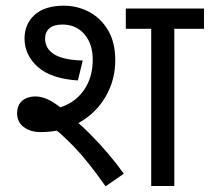

<svg xmlns="http://www.w3.org/2000/svg" viewBox="-20 -652 735 673"><path d="M591 -551V0H510V-551H421V-622H695V-551ZM122 -189Q87 -189 63.5 -206.5Q40 -224 40 -255Q40 -284 58 -299Q76 -314 104 -314Q125 -314 148 -303.5Q171 -293 212 -260L224 -246Q259 -219 293.5 -184.5Q328 -150 359 -113.5Q390 -77 414 -43L350 1Q289 -86 240.5 -136.5Q192 -187 149 -218L137 -267Q184 -268 222 -289Q260 -310 282.5 -349.5Q305 -389 305 -443Q305 -499 275.5 -532.5Q246 -566 199 -566Q168 -566 153 -552.5Q138 -539 138 -516Q138 -504 143 -491.5Q148 -479 161.5 -467.5Q175 -456 201.5 -448.5Q228 -441 270 -440L253 -370Q159 -376 112.5 -417.5Q66 -459 66 -517Q66 -568 101.5 -600Q137 -632 204 -632Q251 -632 292 -610.5Q333 -589 358.5 -546.5Q384 -504 384 -440Q384 -373 351.5 -315.5Q319 -258 260 -223.5Q201 -189 122 -189Z"/></svg>

Font: Noto Sans Devanagari
Style: Regular
Weight: 400
Designer: Jelle Bosma - Monotype Design Team
Foundry: Monotype Imaging Inc.
Version: Version 2.003